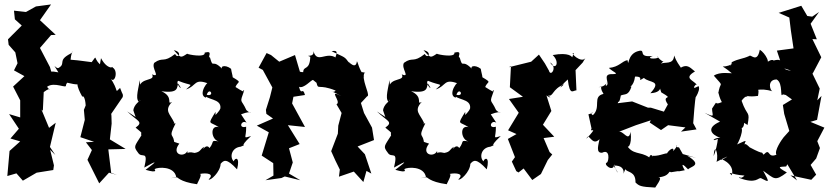

<svg xmlns="http://www.w3.org/2000/svg" viewBox="-20 -796 3756 865"><path d="M282 -423C285 -425 330 -407 359 -421C318 -440 323 -410 351 -360C354 -367 364 -357 366 -321L358 -301L362 -256L342 -178L404 -157L367 -155L394 -120L374 -76C392 -41 409 -5 427 30L471 -18L507 -8L481 -17L468 -123L546 -125L475 -168L483 -239L482 -275L481 -283L533 -359C535 -376 534 -363 521 -400C493 -374 520 -384 474 -449C496 -405 519 -486 481 -494C503 -498 468 -472 435 -534C423 -472 431 -494 444 -495C392 -533 424 -555 393 -516C348 -521 349 -523 298 -527C302 -577 320 -566 297 -554C237 -523 279 -510 244 -490C232 -483 210 -525 243 -470C175 -484 208 -453 211 -473L205 -494L160 -580L210 -638L231 -639L160 -705L210 -776L142 -767L97 -742L43 -748L47 -709L78 -681L16 -619L19 -594L49 -560L59 -511L43 -479L90 -453L39 -406L71 -344V-267L21 -282L65 -216L27 -172L71 -159L23 -116L13 -3L54 -15L83 18L145 -18L220 -30L223 -51L206 -121L229 -98L205 -134L231 -243L201 -220L167 -302L173 -297L177 -381C217 -412 208 -378 192 -405C226 -430 283 -393 277 -413Z M591 -269 553 -294C598 -250 629 -248 591 -221C631 -188 611 -204 617 -186C586 -136 580 -137 602 -108C619 -80 650 -124 630 -41C692 -76 689 -71 636 -31C696 -13 676 -34 676 -34C691 -44 766 -48 774 2C726 11 765 4 775 3C780 -1 786 23 868 34C866 33 896 -14 879 -12C911 -19 948 -13 920 12C926 21 973 -21 974 -58C988 -74 1000 -85 1048 -33C1063 -92 1038 -86 1033 -69C1013 -89 1024 -131 1064 -135C1103 -152 1045 -122 1111 -183C1071 -172 1090 -172 1089 -225C1051 -215 1068 -259 1091 -243L1066 -281C1125 -304 1114 -275 1090 -300C1066 -354 1058 -326 1080 -388C1063 -397 1102 -365 1041 -404C1053 -436 1080 -417 1005 -462C1042 -422 1025 -457 1021 -486C993 -508 962 -497 990 -476C933 -541 942 -479 926 -537C912 -537 944 -570 902 -559C908 -535 828 -550 823 -554C792 -533 794 -536 763 -570C806 -561 780 -527 769 -553C715 -510 715 -542 675 -513C660 -489 706 -444 665 -461C682 -429 614 -448 608 -403C613 -407 613 -398 610 -435C600 -380 588 -345 612 -332C603 -390 607 -319 623 -349C584 -331 578 -298 582 -295ZM951 -269V-292C913 -230 924 -251 966 -223C923 -236 931 -160 971 -158C924 -166 949 -160 924 -129C907 -155 884 -103 900 -135C879 -122 885 -112 857 -107C808 -119 830 -87 824 -115C808 -84 750 -101 788 -149C765 -155 745 -169 765 -147C765 -200 734 -168 771 -240C724 -240 712 -241 749 -226L765 -243C748 -282 717 -296 755 -337C727 -321 766 -359 707 -385C788 -374 775 -403 783 -419C815 -373 766 -421 783 -432C846 -406 851 -424 818 -393C868 -409 852 -446 923 -418C922 -446 867 -367 908 -356C920 -422 959 -348 899 -373C907 -343 978 -355 973 -308C963 -278 912 -262 962 -234Z M1406 -423C1414 -388 1413 -420 1492 -388C1481 -370 1445 -403 1518 -363C1453 -397 1521 -338 1496 -326L1519 -287L1504 -230L1501 -172L1506 -204L1472 -115C1484 -87 1497 -59 1511 -32L1507 0L1574 -23L1617 24L1631 -26L1653 -14L1624 -101L1591 -136L1665 -165L1656 -221L1620 -287L1606 -332L1631 -359C1630 -365 1618 -347 1637 -364C1645 -375 1607 -441 1622 -467C1641 -465 1574 -485 1621 -451C1594 -492 1594 -512 1588 -520C1582 -469 1531 -545 1557 -507C1530 -544 1539 -534 1474 -565C1519 -576 1480 -530 1495 -535C1449 -567 1409 -506 1392 -566C1398 -533 1348 -552 1378 -540C1375 -475 1347 -502 1346 -471C1308 -470 1299 -514 1340 -443L1309 -548L1238 -518L1201 -548L1181 -557L1145 -491L1164 -481L1207 -402L1196 -358L1178 -301L1180 -283L1210 -262L1137 -230L1191 -200L1159 -95L1211 -61L1212 -5L1176 16L1248 6L1263 -1L1333 16L1282 -14L1299 -64L1282 -128L1330 -147L1277 -232L1354 -224L1296 -330L1302 -360L1354 -368C1343 -408 1338 -361 1327 -405C1348 -395 1382 -436 1390 -436Z M1716 -269 1678 -294C1723 -250 1754 -248 1716 -221C1756 -188 1736 -204 1742 -186C1711 -136 1705 -137 1727 -108C1744 -80 1775 -124 1755 -41C1817 -76 1814 -71 1761 -31C1821 -13 1801 -34 1801 -34C1816 -44 1891 -48 1899 2C1851 11 1890 4 1900 3C1905 -1 1911 23 1993 34C1991 33 2021 -14 2004 -12C2036 -19 2073 -13 2045 12C2051 21 2098 -21 2099 -58C2113 -74 2125 -85 2173 -33C2188 -92 2163 -86 2158 -69C2138 -89 2149 -131 2189 -135C2228 -152 2170 -122 2236 -183C2196 -172 2215 -172 2214 -225C2176 -215 2193 -259 2216 -243L2191 -281C2250 -304 2239 -275 2215 -300C2191 -354 2183 -326 2205 -388C2188 -397 2227 -365 2166 -404C2178 -436 2205 -417 2130 -462C2167 -422 2150 -457 2146 -486C2118 -508 2087 -497 2115 -476C2058 -541 2067 -479 2051 -537C2037 -537 2069 -570 2027 -559C2033 -535 1953 -550 1948 -554C1917 -533 1919 -536 1888 -570C1931 -561 1905 -527 1894 -553C1840 -510 1840 -542 1800 -513C1785 -489 1831 -444 1790 -461C1807 -429 1739 -448 1733 -403C1738 -407 1738 -398 1735 -435C1725 -380 1713 -345 1737 -332C1728 -390 1732 -319 1748 -349C1709 -331 1703 -298 1707 -295ZM2076 -269V-292C2038 -230 2049 -251 2091 -223C2048 -236 2056 -160 2096 -158C2049 -166 2074 -160 2049 -129C2032 -155 2009 -103 2025 -135C2004 -122 2010 -112 1982 -107C1933 -119 1955 -87 1949 -115C1933 -84 1875 -101 1913 -149C1890 -155 1870 -169 1890 -147C1890 -200 1859 -168 1896 -240C1849 -240 1837 -241 1874 -226L1890 -243C1873 -282 1842 -296 1880 -337C1852 -321 1891 -359 1832 -385C1913 -374 1900 -403 1908 -419C1940 -373 1891 -421 1908 -432C1971 -406 1976 -424 1943 -393C1993 -409 1977 -446 2048 -418C2047 -446 1992 -367 2033 -356C2045 -422 2084 -348 2024 -373C2032 -343 2103 -355 2098 -308C2088 -278 2037 -262 2087 -234Z M2558 -538C2557 -539 2545 -562 2470 -548C2505 -514 2482 -475 2458 -515C2493 -494 2461 -447 2453 -478L2435 -510L2408 -550L2373 -518L2272 -493L2282 -498L2281 -480L2277 -403L2336 -360L2273 -350L2317 -288L2269 -209L2307 -192L2268 -170L2300 -88L2286 -68L2306 -25L2316 -19L2339 -37L2378 15L2417 -12L2448 -75L2468 -100L2456 -111L2429 -174L2477 -180L2426 -234L2464 -296L2436 -385C2415 -373 2484 -342 2449 -366C2474 -359 2466 -394 2521 -416C2483 -380 2522 -425 2538 -438C2547 -362 2561 -389 2577 -389L2573 -480L2605 -514L2617 -534C2598 -509 2544 -561 2565 -557Z M3116 -85 3056 -102 3039 -132C3009 -132 3052 -161 3013 -115C3022 -151 2956 -87 3001 -102C2983 -114 2959 -92 2920 -94C2929 -70 2915 -117 2905 -87C2863 -116 2830 -95 2800 -147C2805 -120 2829 -138 2821 -202C2811 -151 2788 -213 2765 -201L2845 -232L2912 -254L2907 -244L2958 -210L2990 -232L3068 -222L3048 -203L3118 -213L3103 -241C3105 -267 3110 -340 3116 -372C3092 -321 3141 -389 3127 -408C3082 -383 3126 -430 3119 -414C3105 -435 3057 -443 3111 -474C3082 -498 3073 -512 3026 -478C3069 -488 3039 -487 3017 -546C3015 -501 2972 -520 2957 -508C2979 -536 2980 -496 2940 -542C2967 -530 2876 -527 2921 -544C2851 -536 2891 -573 2860 -567C2801 -555 2815 -485 2807 -525C2782 -521 2770 -494 2723 -490C2743 -470 2773 -463 2741 -462C2685 -465 2735 -416 2709 -409C2715 -445 2723 -407 2676 -403C2708 -409 2672 -415 2699 -373C2647 -361 2690 -313 2651 -277C2628 -292 2674 -292 2631 -281L2645 -217C2633 -193 2682 -236 2622 -171C2634 -204 2646 -133 2681 -169C2677 -146 2662 -105 2693 -108C2729 -126 2723 -72 2715 -64C2693 -58 2745 -16 2747 -56C2753 -23 2781 5 2744 -50C2819 -54 2773 24 2797 -34C2805 -18 2844 -26 2843 26C2859 41 2864 46 2932 49C2956 13 2964 -1 2936 4C3004 0 2988 -30 3003 -20C3066 -31 3010 -18 3065 -29C3045 -63 3057 -58 3080 -33C3092 -47 3148 -51 3077 -94ZM2989 -326 2971 -293 2912 -311H2899L2828 -339L2763 -331C2767 -347 2769 -323 2777 -366C2797 -374 2811 -364 2825 -406C2809 -404 2835 -403 2841 -451C2889 -452 2842 -421 2881 -445C2905 -421 2965 -436 2910 -376C2982 -380 2940 -431 2959 -380C3024 -342 2956 -374 2988 -327Z M3527 -56 3571 17 3541 -6 3635 14 3657 -9 3632 -53 3657 -82 3674 -129 3662 -160 3694 -221 3631 -247 3661 -256 3681 -364 3662 -344 3673 -397 3637 -471 3641 -464 3680 -538 3640 -620 3660 -619 3632 -689 3670 -742 3639 -721 3617 -724 3590 -770 3488 -738 3536 -717 3543 -659 3555 -578 3480 -568 3506 -490 3544 -478C3476 -481 3530 -541 3464 -523C3464 -480 3487 -562 3423 -505C3460 -503 3427 -558 3403 -572C3391 -508 3362 -554 3356 -544C3323 -529 3311 -533 3277 -516C3268 -481 3269 -515 3279 -508C3230 -481 3216 -518 3277 -466C3273 -465 3222 -474 3196 -455C3248 -395 3221 -437 3216 -369C3218 -405 3211 -374 3232 -336C3188 -316 3222 -357 3188 -307C3188 -275 3206 -264 3154 -288L3224 -248C3160 -220 3183 -190 3225 -175C3198 -177 3179 -155 3214 -170C3213 -154 3204 -112 3195 -93C3199 -158 3219 -101 3208 -67C3266 -97 3269 -96 3230 -75C3214 -89 3296 -59 3276 -6C3258 -28 3268 -10 3334 -5C3316 14 3314 -2 3309 5C3389 36 3395 2 3409 7C3443 24 3451 32 3418 -27C3469 9 3470 23 3525 -19C3477 -46 3490 -44 3522 -46ZM3520 -368 3548 -348 3507 -323 3513 -283 3536 -206 3510 -177C3502 -167 3467 -117 3478 -99C3435 -81 3452 -133 3420 -99C3403 -121 3434 -91 3356 -133C3401 -80 3338 -163 3335 -144C3332 -158 3360 -173 3300 -145C3302 -143 3341 -223 3312 -227C3330 -194 3351 -278 3301 -261L3348 -233C3360 -300 3347 -267 3321 -342C3327 -351 3343 -370 3350 -356C3328 -393 3312 -352 3395 -364C3401 -401 3398 -398 3352 -382C3370 -383 3401 -404 3462 -384C3449 -384 3434 -438 3479 -438C3510 -421 3492 -350 3507 -371Z"/></svg>

Font: Asimov Aggro
Style: Medium
Weight: 500
Designer: Google
Version: Version 2.000980; 2014